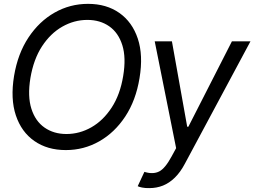

<svg xmlns="http://www.w3.org/2000/svg" viewBox="-20 -757 1300 981"><path d="M316.4 9.8Q222.2 9.8 155.8 -36.4Q89.4 -82.5 61 -167.5Q32.7 -252.4 51.8 -368.7Q70.8 -482.9 125.5 -565.4Q180.2 -647.9 259 -692.6Q337.9 -737.3 429.7 -737.3Q523.9 -737.3 589.8 -690.9Q655.8 -644.5 684.1 -559.6Q712.4 -474.6 692.9 -357.9Q674.3 -244.1 619.9 -161.6Q565.4 -79.1 486.8 -34.7Q408.2 9.8 316.4 9.8ZM319.3 -72.3Q386.7 -72.3 447 -106.7Q507.3 -141.1 550.5 -207.3Q593.8 -273.4 609.4 -368.7Q625 -462.4 605 -526.1Q585 -589.8 538.1 -622.6Q491.2 -655.3 426.3 -655.3Q358.9 -655.3 298.3 -620.8Q237.8 -586.4 194.6 -520.3Q151.4 -454.1 135.3 -357.9Q120.1 -265.1 140.4 -201.4Q160.6 -137.7 207.8 -105Q254.9 -72.3 319.3 -72.3ZM743.2 204.1Q722.2 204.6 705.8 201.2Q689.5 197.8 683.6 194.3L717.8 121.1L721.2 122.1Q763.2 134.3 793.5 118.9Q823.7 103.5 856.4 43L879.9 0L770.5 -545.9H858.4L936.5 -109.4H942.4L1165 -545.9H1259.8L924.8 79.1Q901.9 122.6 873.5 150.4Q845.2 178.2 812.7 191.2Q780.3 204.1 743.2 204.1Z"/></svg>

Font: Inter Tight
Style: Italic
Weight: 400
Italic angle: -9.39999°
Designer: Rasmus Andersson
Foundry: rsms
Version: Version 3.002